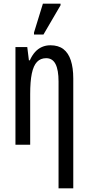

<svg xmlns="http://www.w3.org/2000/svg" viewBox="-20 -796 486 1056"><path d="M302 240V-348Q302 -411 285.5 -443.5Q269 -476 234 -476Q203 -476 183.5 -455.5Q164 -435 155 -391.5Q146 -348 146 -279V0H65V-537H130L139 -464H144Q156 -491 172.5 -509.5Q189 -528 210.5 -537.5Q232 -547 257 -547Q301 -547 328.5 -526Q356 -505 369.5 -464Q383 -423 383 -364V240ZM167 -606V-617L216 -776H313V-767L219 -606Z"/></svg>

Font: Noto Sans ExtraCondensed
Style: Regular
Weight: 400
Width: 2
Designer: Monotype Design Team
Foundry: Monotype Imaging Inc.
Version: Version 2.013